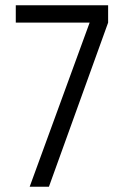

<svg xmlns="http://www.w3.org/2000/svg" viewBox="-20 -710 471 730"><path d="M391.1 -624 166 0H92.8L320.8 -624H40V-689.9H391.1Z"/></svg>

Font: D-DIN-PRO
Style: Regular
Weight: 400
Designer: Charles Nix
Foundry: Datto Inc.
Version: Version 1.000;hotconv 1.0.109;makeotfexe 2.5.65596